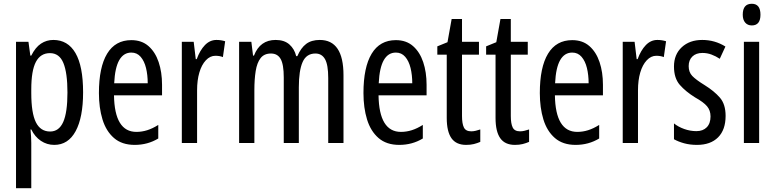

<svg xmlns="http://www.w3.org/2000/svg" viewBox="-20 -759 4114 1019"><path d="M263 -547Q340 -547 380.5 -477.5Q421 -408 421 -269Q421 -136 381.5 -63Q342 10 268 10Q229 10 197 -11.5Q165 -33 146 -72H142Q144 -51 145 -33Q146 -15 146 0V240H65V-537H131L141 -464H146Q168 -508 197.5 -527.5Q227 -547 263 -547ZM245 -477Q195 -477 170.5 -430.5Q146 -384 146 -285V-265Q146 -159 170.5 -110Q195 -61 246 -61Q293 -61 315.5 -111.5Q338 -162 338 -268Q338 -372 316.5 -424.5Q295 -477 245 -477Z M677 -546Q732 -546 768 -514.5Q804 -483 822 -429.5Q840 -376 840 -309V-253H585Q588 -59 704 -59Q733 -59 761.5 -68Q790 -77 820 -96V-24Q764 10 695 10Q627 10 585 -26.5Q543 -63 524 -125Q505 -187 505 -265Q505 -402 548.5 -474Q592 -546 677 -546ZM677 -480Q636 -480 613 -440Q590 -400 586 -317H764Q764 -361 755 -398Q746 -435 726.5 -457.5Q707 -480 677 -480Z M1129 -547Q1153 -547 1175 -540L1163 -456Q1146 -463 1123 -463Q1095 -463 1072.5 -439Q1050 -415 1038 -374Q1026 -333 1026 -280V0H945V-537H1008L1019 -445H1024Q1041 -492 1067.5 -519.5Q1094 -547 1129 -547Z M1677 -547Q1803 -547 1803 -360V0H1722V-345Q1722 -415 1705 -445Q1688 -475 1654 -475Q1606 -475 1586 -429.5Q1566 -384 1566 -296V0H1486V-348Q1486 -417 1469.5 -446Q1453 -475 1418 -475Q1382 -475 1363 -450.5Q1344 -426 1337 -382Q1330 -338 1330 -281V0H1249V-537H1314L1323 -464H1328Q1360 -547 1443 -547Q1489 -547 1516 -523Q1543 -499 1552 -461H1558Q1577 -505 1605 -526Q1633 -547 1677 -547Z M2081 -546Q2136 -546 2172 -514.5Q2208 -483 2226 -429.5Q2244 -376 2244 -309V-253H1989Q1992 -59 2108 -59Q2137 -59 2165.5 -68Q2194 -77 2224 -96V-24Q2168 10 2099 10Q2031 10 1989 -26.5Q1947 -63 1928 -125Q1909 -187 1909 -265Q1909 -402 1952.5 -474Q1996 -546 2081 -546ZM2081 -480Q2040 -480 2017 -440Q1994 -400 1990 -317H2168Q2168 -361 2159 -398Q2150 -435 2130.5 -457.5Q2111 -480 2081 -480Z M2481 -62Q2493 -62 2505 -65Q2517 -68 2529 -72V-6Q2513 1 2495 5.5Q2477 10 2454 10Q2401 10 2376 -25.5Q2351 -61 2351 -133V-469H2301V-513L2355 -535L2377 -658H2432V-537H2522V-469H2432V-143Q2432 -103 2442 -82.5Q2452 -62 2481 -62Z M2740 -62Q2752 -62 2764 -65Q2776 -68 2788 -72V-6Q2772 1 2754 5.5Q2736 10 2713 10Q2660 10 2635 -25.5Q2610 -61 2610 -133V-469H2560V-513L2614 -535L2636 -658H2691V-537H2781V-469H2691V-143Q2691 -103 2701 -82.5Q2711 -62 2740 -62Z M3017 -546Q3072 -546 3108 -514.5Q3144 -483 3162 -429.5Q3180 -376 3180 -309V-253H2925Q2928 -59 3044 -59Q3073 -59 3101.5 -68Q3130 -77 3160 -96V-24Q3104 10 3035 10Q2967 10 2925 -26.5Q2883 -63 2864 -125Q2845 -187 2845 -265Q2845 -402 2888.5 -474Q2932 -546 3017 -546ZM3017 -480Q2976 -480 2953 -440Q2930 -400 2926 -317H3104Q3104 -361 3095 -398Q3086 -435 3066.5 -457.5Q3047 -480 3017 -480Z M3469 -547Q3493 -547 3515 -540L3503 -456Q3486 -463 3463 -463Q3435 -463 3412.5 -439Q3390 -415 3378 -374Q3366 -333 3366 -280V0H3285V-537H3348L3359 -445H3364Q3381 -492 3407.5 -519.5Q3434 -547 3469 -547Z M3831 -144Q3831 -70 3791 -30Q3751 10 3679 10Q3642 10 3611 1.5Q3580 -7 3557 -20V-104Q3579 -86 3611 -74.5Q3643 -63 3676 -63Q3711 -63 3731 -83.5Q3751 -104 3751 -141Q3751 -173 3732.5 -195Q3714 -217 3669 -242Q3619 -273 3588 -308.5Q3557 -344 3557 -406Q3557 -470 3598.5 -508.5Q3640 -547 3707 -547Q3774 -547 3830 -512L3800 -447Q3779 -461 3756 -469.5Q3733 -478 3708 -478Q3674 -478 3654.5 -459Q3635 -440 3635 -408Q3635 -376 3654 -356Q3673 -336 3720 -307Q3770 -276 3800.5 -241Q3831 -206 3831 -144Z M3970 -739Q4016 -739 4016 -681Q4016 -624 3970 -624Q3948 -624 3935 -639Q3922 -654 3922 -681Q3922 -739 3970 -739ZM4009 -537V0H3928V-537Z"/></svg>

Font: Noto Sans Sinhala UI ExtraCondensed
Style: Regular
Weight: 400
Width: 2
Designer: Jelle Bosma - Monotype Design Team
Foundry: Monotype Imaging Inc.
Version: Version 2.006; ttfautohint (v1.8.4.7-5d5b)